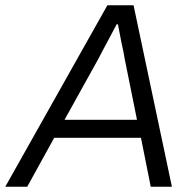

<svg xmlns="http://www.w3.org/2000/svg" viewBox="-46 -706 735 726"><path d="M-26 0 360 -686H459L604 0H524L487 -185H159L57 0ZM198 -253H472L426 -481Q424 -495 420.5 -511.5Q417 -528 413 -546.5Q409 -565 406 -582.5Q403 -600 400 -614H395Q385 -594 371 -568.5Q357 -543 344.5 -519Q332 -495 324 -480Z"/></svg>

Font: Archivo SemiBold Light
Style: Italic
Weight: 300
Italic angle: -10°
Version: Version 2.001